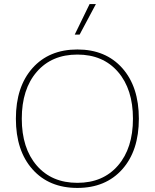

<svg xmlns="http://www.w3.org/2000/svg" viewBox="-20 -913 760 943"><path d="M420 -893H451L371 -743H347ZM139.5 -578.5Q221 -670 360 -670Q499 -670 580.5 -578.5Q662 -487 662 -330Q662 -173 580.5 -81.5Q499 10 360 10Q221 10 139.5 -81.5Q58 -173 58 -330Q58 -487 139.5 -578.5ZM559.5 -560Q486 -645 360 -645Q234 -645 160.5 -560Q87 -475 87 -330Q87 -185 160.5 -100Q234 -15 360 -15Q486 -15 559.5 -100Q633 -185 633 -330Q633 -475 559.5 -560Z"/></svg>

Font: Elaine Sans ExtraLight
Style: Regular
Weight: 275
Designer: Wei Huang
Foundry: Wei Huang
Version: Version 2.001;December 24, 2019;FontCreator 12.0.0.2547 64-b